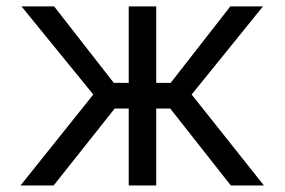

<svg xmlns="http://www.w3.org/2000/svg" viewBox="-20 -565 867 585"><path d="M264.2 -277 45.5 -545.5H144.9L326.7 -312.5H372.2V-545.5H456V-312.5H500L681.8 -545.5H781.2L563.9 -277L784.1 0H683.2L498.6 -234.4H456V0H372.2V-234.4H329.5L143.5 0H42.6Z"/></svg>

Font: Fast_Sans-Dotted
Style: Regular
Weight: 400
Version: Version 3.018